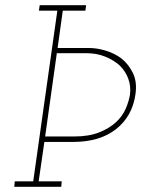

<svg xmlns="http://www.w3.org/2000/svg" viewBox="-20 -720 544 740"><path d="M37 -21 35 0H216L218 -21H129L151 -173H262Q365 -173 427.5 -222.5Q490 -272 502 -356Q509 -404 492.5 -438Q476 -472 449 -494Q421 -515 387 -525Q353 -535 324 -535H202L222 -679H309L312 -700H133L130 -679H201L108 -21ZM154 -194 199 -515H312Q353 -515 386 -501.5Q419 -488 442 -467Q464 -445 474.5 -416.5Q485 -388 481 -356Q477 -330 464.5 -301Q452 -272 427 -249Q401 -225 361.5 -209.5Q322 -194 266 -194Z"/></svg>

Font: Josefin Slab ExtraLight
Style: Italic
Weight: 250
Italic angle: -12°
Designer: Santiago Orozco
Foundry: Typemade
Version: Version 2.100